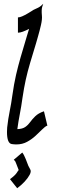

<svg xmlns="http://www.w3.org/2000/svg" viewBox="-20 -754 308 1017"><path d="M67 11Q60 11 54.5 10.5Q49 10 42 9Q17 5 17 -55Q17 -61 17.5 -68Q18 -75 18 -79Q23 -124 31.5 -166Q40 -208 45 -246Q54 -310 65 -357.5Q76 -405 89 -450Q102 -495 118 -548Q123 -565 127 -578Q131 -591 134 -601Q95 -581 77 -581H75V-662H77Q92 -662 129 -684Q140 -690 147 -695Q154 -700 158 -702Q187 -714 197.5 -723.5Q208 -733 209 -734Q208 -732 203.5 -717.5Q199 -703 202 -671Q204 -652 197 -621.5Q190 -591 182 -563.5Q174 -536 171 -525Q153 -466 139.5 -420.5Q126 -375 116.5 -332Q107 -289 99 -235Q93 -191 85 -150Q77 -109 72 -71V-70Q99 -71 114 -81.5Q129 -92 140 -107.5Q151 -123 167 -138.5Q183 -154 211 -164H213L231 -88H229Q219 -84 203.5 -68.5Q188 -53 168 -34.5Q148 -16 123 -2.5Q98 11 67 11ZM71 243 33 195Q61 174 69 161Q77 148 79 147Q79 146 78.5 145.5Q78 145 78 144Q69 121 66 113Q63 105 61.5 102Q60 99 53 92L98 54Q107 65 116.5 89Q126 113 130 124Q131 126 134 131.5Q137 137 141 145Q146 155 137 172Q128 189 110.5 208Q93 227 71 243ZM90 169Q90 169 90 167.5Q90 166 88 164Q88 165 90 169Z"/></svg>

Font: Syne Tactile
Style: Regular
Weight: 400
Designer: Lucas Descroix
Foundry: Bonjour Monde
Version: Version 2.100; ttfautohint (v1.8.3)